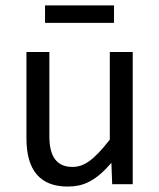

<svg xmlns="http://www.w3.org/2000/svg" viewBox="-20 -683 590 712"><path d="M472.2 0V-490.2H387.2V-165C371.6 -145.2 357.5 -128.7 345 -115.7C332.4 -102.7 320.7 -92.4 309.8 -84.7C298.9 -77.1 288.5 -71.7 278.6 -68.6C268.6 -65.5 258.5 -64 248 -64C191.4 -64 163.1 -101.6 163.1 -176.8V-490.2H78.1V-169.9C78.1 -110 91 -65.3 116.7 -35.6C142.4 -6 180.5 8.8 231 8.8C245.6 8.8 259.5 7.4 272.7 4.6C285.9 1.9 299 -2.9 312 -9.8C325 -16.6 338.1 -25.6 351.3 -36.9C364.5 -48.1 378.4 -62.2 393.1 -79.1L396 0ZM402.8 -598.1V-663.1H147V-598.1ZM0 -490.2Z"/></svg>

Font: CodeNewRoman Nerd Font Mono
Style: Regular
Weight: 400
Monospace: yes
Designer: Sam Radian
Foundry: Code New Roman
Version: Version 2.00 November 29, 2014;Nerd Fonts 3.2.1